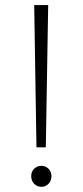

<svg xmlns="http://www.w3.org/2000/svg" viewBox="-20 -720 324 751"><path d="M113.8 -700.2H168.5L159.2 -143.6H122.6ZM102.1 -31.2Q102.1 -48.3 113.5 -59.8Q125 -71.3 142.1 -71.3Q158.7 -71.3 169.9 -59.8Q181.2 -48.3 181.2 -31.2Q181.2 -13.2 169.9 -1.2Q158.7 10.7 142.1 10.7Q125 10.7 113.5 -1.2Q102.1 -13.2 102.1 -31.2Z"/></svg>

Font: Selawik Light
Style: Regular
Weight: 300
Designer: Aaron Bell
Foundry: Microsoft Corporation
Version: Version 1.01